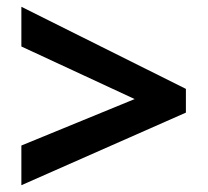

<svg xmlns="http://www.w3.org/2000/svg" viewBox="-20 -645 612 566"><path d="M43 -216 377 -353 43 -508V-625L528 -383V-313L43 -99Z"/></svg>

Font: Noto Sans Cham
Style: Bold
Weight: 700
Version: Version 2.002